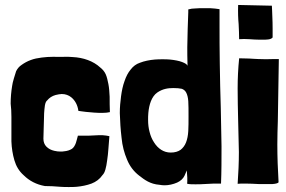

<svg xmlns="http://www.w3.org/2000/svg" viewBox="-20 -741 1152 774"><path d="M257 13C268 13 279 13 289 12C310 10 330 6 349 -1C367 -8 382 -19 393 -35C398 -40 402 -47 405 -58C408 -68 410 -80 412 -95C414 -109 416 -124 417 -141C418 -158 420 -175 421 -192C414 -194 404 -195 393 -196C382 -196 370 -196 357 -195C344 -194 332 -194 321 -194H294C292 -185 289 -176 286 -165C282 -154 277 -146 270 -141C262 -136 251 -132 238 -131C233 -130 229 -130 224 -130C216 -130 207 -131 199 -133C186 -136 176 -141 167 -150C159 -158 155 -169 155 -182C155 -206 157 -231 157 -253C157 -274 158 -295 161 -316C163 -327 166 -333 170 -336C179 -347 190 -354 204 -358C213 -360 222 -362 229 -362C244 -362 257 -357 267 -349C283 -336 293 -317 296 -294C305 -293 315 -291 326 -290C337 -289 348 -288 360 -287C371 -286 383 -286 394 -286C405 -286 414 -287 423 -289C422 -311 422 -332 422 -351C421 -370 420 -387 417 -402C414 -417 411 -431 406 -442C401 -453 393 -462 384 -469C370 -482 353 -492 334 -499C315 -506 294 -510 273 -511C263 -512 254 -512 245 -512C228 -512 212 -511 195 -512C179 -512 163 -511 148 -509C132 -507 117 -504 104 -499C90 -494 78 -487 68 -480C57 -473 50 -464 45 -454C43 -447 40 -438 36 -425C32 -412 30 -402 29 -395C25 -371 23 -347 23 -323C25 -307 26 -289 26 -270V-203V-171C27 -144 31 -119 38 -95C45 -71 57 -51 75 -35C98 -12 127 3 161 9C180 9 200 10 223 12C235 13 246 13 257 13Z M643 6C660 6 678 2 694 -5C707 -11 718 -20 724 -33L733 -54L735 -25V-9C735 -6 734 -1 735 0C745 2 756 2 767 2C779 2 791 2 803 1C828 -1 850 -1 871 -1C873 -50 873 -100 873 -151C872 -202 871 -254 870 -308C868 -364 867 -425 866 -484C865 -540 865 -594 865 -638V-704C854 -706 842 -707 827 -708H786C773 -707 762 -707 753 -706L739 -703V-692C738 -679 735 -570 735 -551C735 -532 735 -506 736 -475C735 -481 727 -486 714 -491C701 -496 684 -499 665 -501C656 -502 646 -502 635 -502C625 -502 615 -502 604 -501C582 -499 562 -495 544 -488C529 -483 517 -474 507 -461C496 -448 488 -432 482 -414C475 -395 471 -375 468 -353C465 -331 463 -308 463 -285C464 -252 466 -219 470 -186C473 -153 481 -124 492 -98C503 -71 519 -50 541 -33C563 -16 585 1 623 4C629 5 636 6 643 6ZM668 -126C654 -126 641 -130 630 -137C619 -144 609 -154 601 -167C593 -179 587 -193 583 -209C579 -224 577 -240 577 -257C577 -266 577 -276 578 -286C581 -319 591 -352 614 -368C636 -383 657 -386 679 -386C693 -386 704 -385 713 -383C721 -380 727 -375 731 -367C735 -359 738 -348 739 -333C740 -318 740 -297 740 -271C740 -250 740 -230 739 -213C738 -195 735 -180 730 -167C725 -154 717 -144 708 -137C698 -130 685 -126 668 -126Z M1027 -581H1038C1046 -581 1054 -581 1061 -582C1070 -583 1076 -586 1079 -590V-625C1079 -662 1077 -685 1077 -697L1076 -718L940 -721C939 -690 940 -665 942 -644C943 -623 944 -602 944 -583C957 -584 970 -584 985 -583C1000 -582 1014 -581 1027 -581ZM1024 1H1078C1091 0 1100 -2 1103 -6C1100 -57 1098 -108 1098 -159C1098 -190 1099 -222 1100 -253L1104 -500V-503H1087C1066 -502 1036 -502 1021 -503C1006 -504 994 -504 985 -505C985 -505 944 -506 944 -506C944 -506 944 -505 944 -505C940 -466 938 -425 938 -384C938 -342 939 -300 940 -257L943 -128C943 -85 941 -42 938 0C942 -1 960 -1 968 -1C985 -1 1004 0 1024 1Z"/></svg>

Font: Londrina Solid CC
Style: CC
Weight: 400
Designer: Marcelo Magalhaes
Foundry: Tipos Pereira
Version: Version 1.003;FEAKit 1.0